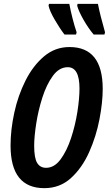

<svg xmlns="http://www.w3.org/2000/svg" viewBox="-20 -970 567 1000"><path d="M376 -790 379 -802Q368 -834 357.5 -875.5Q347 -917 341 -950H235L233 -940Q239 -912 265.5 -866.5Q292 -821 316 -790ZM524 -790 527 -802Q501 -893 490 -950H384L382 -940Q390 -911 415 -867Q440 -823 468 -790ZM515 -507Q515 -725 342 -725Q267 -725 209.5 -676.5Q152 -628 113 -550.5Q74 -473 54.5 -383.5Q35 -294 35 -212Q35 10 211 10Q292 10 350 -43Q408 -96 444.5 -178Q481 -260 498 -348.5Q515 -437 515 -507ZM158 -211Q158 -257 168.5 -325.5Q179 -394 200.5 -461.5Q222 -529 255 -574.5Q288 -620 333 -620Q394 -620 394 -509Q394 -457 383 -387Q372 -317 350 -250.5Q328 -184 295.5 -140Q263 -96 220 -96Q189 -96 173.5 -121.5Q158 -147 158 -211Z"/></svg>

Font: Noto Sans Display Condensed
Style: Bold Italic
Weight: 700
Width: 3
Designer: Monotype Design team
Foundry: Monotype Imaging Inc.
Version: 1.000